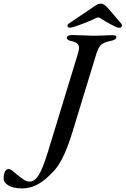

<svg xmlns="http://www.w3.org/2000/svg" viewBox="-210 -849 699 1069"><path d="M-190 146Q-190 121 -182.5 106.5Q-175 92 -161 92Q-155 92 -145.5 98.5Q-136 105 -126 114L-108 129Q-86 146 -73 154Q-60 162 -46 162Q-17 162 5.5 126Q28 90 57 -4L224 -551Q230 -571 230 -582Q230 -598 219.5 -607Q209 -616 184 -621Q162 -626 162 -639Q162 -646 170.5 -650Q179 -654 191 -654Q217 -654 255 -652Q289 -650 310 -650L357 -651Q391 -653 418 -653Q438 -653 438 -643Q438 -627 405 -621Q367 -613 352.5 -599Q338 -585 327 -551L194 -116Q170 -38 148.5 8.5Q127 55 108.5 80Q90 105 62 131Q-9 200 -86 200Q-136 200 -162.5 184Q-189 168 -190 146ZM166 -706Q166 -713 175 -719L302 -805Q322 -819 332 -824Q342 -829 351 -829Q369 -829 390 -805L464 -719Q469 -713 469 -706Q469 -701 464.5 -697.5Q460 -694 453 -694Q443 -694 407.5 -713Q372 -732 350 -747Q343 -752 337 -752Q331 -752 324 -748Q301 -736 247.5 -715.5Q194 -695 181 -695Q164 -695 166 -706Z"/></svg>

Font: EB Garamond Medium
Style: Italic
Weight: 500
Italic angle: -17.2°
Designer: Georg Duffner and Octavio Pardo
Foundry: Georg Duffner
Version: Version 1.000